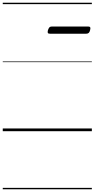

<svg xmlns="http://www.w3.org/2000/svg" viewBox="-20 -950 685 1390"><path d="M341 -706Q328 -706 326 -712.5Q324 -719 327 -731Q331 -744 337 -751Q343 -758 355 -758H619Q631 -758 633.5 -751Q636 -744 632 -731Q629 -718 622.5 -712Q616 -706 605 -706ZM0 410H645V420H0ZM0 -20H645V0H0ZM0 -505H645V-500H0ZM0 -930H645V-920H0Z"/></svg>

Font: Playwrite DE LA Guides
Style: Regular
Weight: 400
Designer: Veronika Burian, José Scaglione
Foundry: TypeTogether
Version: Version 1.003